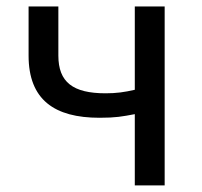

<svg xmlns="http://www.w3.org/2000/svg" viewBox="-20 -563 612 583"><path d="M389.3 0H480V-543.4H389.3V-290.4C357.5 -283 333.1 -279.7 300.6 -279.7C201.3 -279.7 157.2 -313.6 157.2 -394.2V-543.4H66.8V-394.2C66.8 -260.1 145.3 -205.4 282.1 -205.4C331.6 -205.4 351.1 -209.2 389.3 -216.4Z"/></svg>

Font: Source Han Sans JP VF
Style: Regular
Weight: 250
Designer: Ryoko NISHIZUKA 西塚涼子 (kana, bopomofo & ideographs); Paul D. Hunt (Latin, Greek & Cyrillic); Sandoll Communications 산돌커뮤니
Foundry: Adobe
Version: Version 2.004;hotconv 1.0.118;makeotfexe 2.5.65603